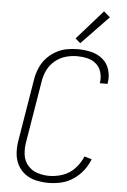

<svg xmlns="http://www.w3.org/2000/svg" viewBox="-63 -1009 702 1062"><g transform="rotate(5 288.0 -478.0)"><path d="M247 8Q282 8 317 0Q352 -8 383.5 -29Q415 -50 438 -79.5Q461 -109 474 -143L433 -155Q418 -118 389.5 -87.5Q361 -57 323 -44Q285 -31 247 -31Q213 -31 181 -41.5Q149 -52 128 -77Q107 -102 102.5 -135.5Q98 -169 104 -204L161 -549Q166 -581 180.5 -611Q195 -641 222 -663.5Q249 -686 281 -695Q313 -704 345 -704Q374 -704 401.5 -697.5Q429 -691 450 -673Q471 -655 479 -627.5Q487 -600 483 -571Q482 -568 481 -566H525L526 -573Q532 -610 521 -645.5Q510 -681 482.5 -703.5Q455 -726 419 -734.5Q383 -743 345 -743Q314 -743 282.5 -737Q251 -731 221.5 -714Q192 -697 170 -672Q148 -647 135.5 -616.5Q123 -586 118 -555L61 -210Q55 -175 57.5 -140Q60 -105 75.5 -75.5Q91 -46 117.5 -26.5Q144 -7 178 0.5Q212 8 247 8ZM355 -777 506 -934 471 -964 327 -801Z"/></g></svg>

Font: Iosevka Sparkle Extralight
Style: Italic
Weight: 200
Italic angle: -9°
Designer: Belleve Invis
Foundry: Belleve Invis
Version: Version 4.5.0; ttfautohint (v1.8.3)